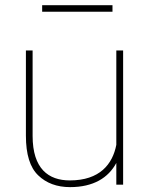

<svg xmlns="http://www.w3.org/2000/svg" viewBox="-20 -727 587 756"><path d="M464.8 0V-528.3H438V-156.7C423.3 -80.6 373 -16.6 254.9 -16.6C170.9 -16.6 108.4 -62.5 108.4 -191.9V-528.3H82V-192.9C82 -119.1 98.1 -67.4 130.4 -36.6C162.1 -5.9 204.1 9.8 255.9 9.8C347.7 9.8 406.7 -26.9 438 -85.4V0ZM146 -706.5V-680.7H422.9V-706.5Z"/></svg>

Font: Vazirmatn Thin
Style: Regular
Weight: 100
Designer: Saber Rastikerdar
Foundry: Saber Rastikerdar
Version: Version 33.003